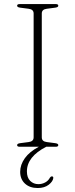

<svg xmlns="http://www.w3.org/2000/svg" viewBox="-20 -720 370 942"><path d="M185 -46Q185 -26 209.5 -23L251.5 -17.5Q266 -15.5 266 -8Q266 0 253.5 0H207Q112 48.5 112 121Q112 151.5 128.2 167.5Q144.5 183.5 168.5 183.5Q186 183.5 201.5 175.2Q217 167 225 151.5Q229.5 145 235 145.5Q242 145.5 241.5 153.5Q239.5 170.5 218.8 186.5Q198 202.5 165 202.5Q126 202.5 102.5 180.8Q79 159 79 123Q79 88 102 56Q125 24 170.5 0H76.5Q64 0 64 -8Q64 -15.5 78.5 -17.5L120.5 -23Q145 -26 145 -46V-654Q145 -674 120.5 -677L78.5 -682.5Q64 -684.5 64 -692Q64 -700 76.5 -700H253.5Q266 -700 266 -692Q266 -684.5 251.5 -682.5L209.5 -677Q185 -674 185 -654Z"/></svg>

Font: Fraunces 9pt Thin
Style: Regular
Weight: 100
Version: Version 1.000;[b76b70a41]